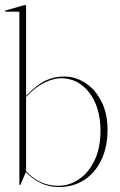

<svg xmlns="http://www.w3.org/2000/svg" viewBox="-23 -743 483 773"><path d="M82 -719V-357.5Q127 -403.5 161.8 -419.2Q196.5 -435 234 -435Q282 -435 322 -408.2Q362 -381.5 386 -333.2Q410 -285 410 -221Q410 -151.5 385.2 -99.5Q360.5 -47.5 316.5 -18.8Q272.5 10 215 10Q173 10 139.5 -6.8Q106 -23.5 81 -50L60 -1Q58.5 2 57 2Q55 2 55 -1V-692Q55 -696 51 -696H-1Q-3 -696 -3 -698Q-3 -700.5 0 -701L74 -722Q77 -723 79 -723Q82 -723 82 -719ZM223 -428Q193 -428 156.5 -410.5Q120 -393 82 -353V-54Q105.5 -27.5 138.2 -11.2Q171 5 212 5Q257 5 295.8 -21.8Q334.5 -48.5 358 -98Q381.5 -147.5 381.5 -216Q381.5 -280.5 360.8 -328Q340 -375.5 304.2 -401.8Q268.5 -428 223 -428Z"/></svg>

Font: Fraunces 144pt S000 Thin
Style: Regular
Weight: 100
Version: Version 1.000; ttfautohint (v1.8.3)